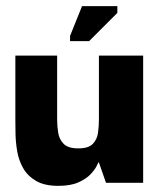

<svg xmlns="http://www.w3.org/2000/svg" viewBox="-20 -595 516 625"><path d="M170 10Q125 10 97.5 -6Q70 -22 55.5 -47.5Q41 -73 36 -102.5Q31 -132 30.5 -159.5Q30 -187 30 -206V-414H166V-205Q166 -184 169.5 -162.5Q173 -141 187.5 -126.5Q202 -112 235 -112Q268 -112 282 -126.5Q296 -141 299 -162.5Q302 -184 302 -205V-414H446V0H325L302 -66H300Q300 -66 294.5 -54.5Q289 -43 275 -28Q261 -13 235.5 -1.5Q210 10 170 10ZM270 -461H208V-478L247 -575H362V-553Z"/></svg>

Font: Darker Grotesque Black
Style: Regular
Weight: 900
Designer: Gabriel Lam
Foundry: TypeRant
Version: Version 1.000;gftools[0.9.28]